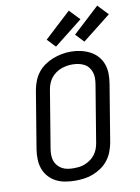

<svg xmlns="http://www.w3.org/2000/svg" viewBox="-105 -1055 827 1132"><g transform="rotate(-10 308.5 -489.0)"><path d="M253 8Q223 8 193.5 3Q164 -2 138.5 -15Q113 -28 94 -49.5Q75 -71 65.5 -97.5Q56 -124 55 -154.5Q54 -185 59 -215L116 -560Q121 -586 131 -612Q141 -638 158.5 -660.5Q176 -683 200 -699.5Q224 -716 250 -726Q276 -736 303 -741Q330 -746 357 -746Q387 -746 416 -739.5Q445 -733 470.5 -720Q496 -707 515 -686Q534 -665 544 -638Q554 -611 554.5 -580.5Q555 -550 550 -520L493 -175Q488 -149 478 -123Q468 -97 450.5 -74.5Q433 -52 409 -35.5Q385 -19 359 -9Q333 1 306 4.5Q279 8 253 8ZM254 -66Q272 -66 289.5 -68Q307 -70 324 -77Q341 -84 356.5 -95Q372 -106 383.5 -121Q395 -136 401.5 -153Q408 -170 411 -187L468 -532Q471 -551 471 -569Q471 -587 465.5 -603.5Q460 -620 449 -633.5Q438 -647 422.5 -655Q407 -663 389.5 -666.5Q372 -670 353 -670Q335 -670 318 -667Q301 -664 284 -657.5Q267 -651 251.5 -639.5Q236 -628 225 -613.5Q214 -599 207.5 -582Q201 -565 198 -548L141 -203Q138 -185 138 -166.5Q138 -148 143.5 -131.5Q149 -115 160 -102Q171 -89 186 -80.5Q201 -72 218.5 -69Q236 -66 254 -66ZM447 -790 400 -840 558 -986 617 -924ZM277 -790 230 -840 388 -986 447 -924Z"/></g></svg>

Font: Zed Sans Extended
Style: Italic
Weight: 400
Width: 7
Italic angle: -9°
Designer: Belleve Invis
Foundry: Belleve Invis
Version: Version 1.0.0; ttfautohint (v1.8.4)